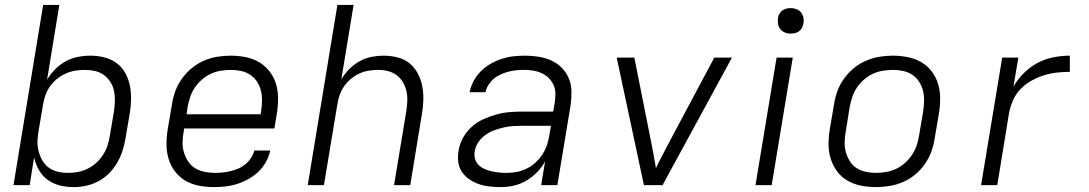

<svg xmlns="http://www.w3.org/2000/svg" viewBox="-20 -755 4440 783"><path d="M280 8Q250 8 223 1Q196 -6 174 -22Q152 -38 138.5 -62Q125 -86 119 -113L101 0H35L156 -735H222L172 -430Q186 -453 205 -472.5Q224 -492 248 -505Q272 -518 297.5 -523Q323 -528 348 -528Q378 -528 405.5 -521Q433 -514 455 -498Q477 -482 490.5 -458Q504 -434 509.5 -406.5Q515 -379 514.5 -350Q514 -321 509 -292L492 -192Q488 -167 480 -141.5Q472 -116 458.5 -92.5Q445 -69 425.5 -49Q406 -29 381.5 -16Q357 -3 331 2.5Q305 8 280 8ZM256 -50Q276 -50 296.5 -53.5Q317 -57 336.5 -66.5Q356 -76 372.5 -91Q389 -106 400.5 -124Q412 -142 418.5 -161.5Q425 -181 428 -202L445 -302Q448 -323 448.5 -344Q449 -365 445 -384.5Q441 -404 430 -421Q419 -438 403 -449.5Q387 -461 367 -465.5Q347 -470 326 -470Q306 -470 285.5 -466.5Q265 -463 246.5 -454.5Q228 -446 211 -432Q194 -418 182.5 -401Q171 -384 164.5 -364.5Q158 -345 155 -325L138 -225Q134 -204 133 -182Q132 -160 137 -140Q142 -120 152 -102Q162 -84 178 -72Q194 -60 214.5 -55Q235 -50 256 -50Z M851 8Q820 8 790 2Q760 -4 735.5 -18.5Q711 -33 693.5 -56Q676 -79 667.5 -107.5Q659 -136 659 -166.5Q659 -197 664 -228L681 -328Q685 -355 694.5 -382Q704 -409 721.5 -433.5Q739 -458 762 -477Q785 -496 811.5 -507.5Q838 -519 866 -523.5Q894 -528 921 -528Q952 -528 982 -522Q1012 -516 1036.5 -501.5Q1061 -487 1079 -464Q1097 -441 1105.5 -413Q1114 -385 1114 -354Q1114 -323 1109 -292L1099 -231H731L729 -218Q725 -197 724.5 -175.5Q724 -154 730 -134Q736 -114 747 -97Q758 -80 775 -69.5Q792 -59 813 -54.5Q834 -50 856 -50Q872 -50 887.5 -51.5Q903 -53 919.5 -57Q936 -61 951.5 -67.5Q967 -74 980.5 -85Q994 -96 1003.5 -110.5Q1013 -125 1017 -141H1082Q1077 -117 1064.5 -94.5Q1052 -72 1033.5 -54.5Q1015 -37 992.5 -24.5Q970 -12 946 -4.5Q922 3 898 5.5Q874 8 851 8ZM1043 -289 1045 -302Q1048 -323 1048.5 -344.5Q1049 -366 1044 -385.5Q1039 -405 1028 -422Q1017 -439 1000.5 -450Q984 -461 963.5 -465.5Q943 -470 922 -470Q901 -470 880 -466.5Q859 -463 839.5 -454Q820 -445 803 -430Q786 -415 774 -397Q762 -379 755.5 -359Q749 -339 745 -318L741 -289Z M1235 0 1356 -735H1422L1372 -431Q1385 -454 1404 -473Q1423 -492 1446 -505Q1469 -518 1494.5 -523Q1520 -528 1544 -528Q1573 -528 1601 -521Q1629 -514 1649.5 -497.5Q1670 -481 1683 -457Q1696 -433 1701.5 -406Q1707 -379 1706.5 -350Q1706 -321 1701 -292L1653 0H1587L1637 -302Q1640 -322 1641 -343Q1642 -364 1637.5 -383.5Q1633 -403 1623 -420Q1613 -437 1597.5 -448.5Q1582 -460 1562.5 -465Q1543 -470 1522 -470Q1502 -470 1482 -466.5Q1462 -463 1444 -454.5Q1426 -446 1409.5 -432Q1393 -418 1381.5 -400.5Q1370 -383 1364 -364Q1358 -345 1355 -325L1301 0Z M2023 8Q2000 8 1977 5.5Q1954 3 1933.5 -4Q1913 -11 1895 -23Q1877 -35 1864.5 -53Q1852 -71 1849 -93.5Q1846 -116 1850 -140Q1854 -167 1868 -192.5Q1882 -218 1903.5 -237.5Q1925 -257 1951.5 -269Q1978 -281 2005.5 -288.5Q2033 -296 2060 -298Q2087 -300 2114 -300H2236L2242 -335Q2245 -354 2245 -373Q2245 -392 2237.5 -408.5Q2230 -425 2217.5 -437Q2205 -449 2189 -456.5Q2173 -464 2155 -467Q2137 -470 2118 -470Q2102 -470 2086 -468.5Q2070 -467 2054.5 -463Q2039 -459 2023 -452Q2007 -445 1994.5 -434.5Q1982 -424 1972.5 -409.5Q1963 -395 1960 -379H1895Q1900 -403 1912 -425.5Q1924 -448 1942 -465.5Q1960 -483 1982 -495.5Q2004 -508 2027.5 -515.5Q2051 -523 2074.5 -525.5Q2098 -528 2122 -528Q2150 -528 2177.5 -523.5Q2205 -519 2229 -508Q2253 -497 2271.5 -478Q2290 -459 2300 -434.5Q2310 -410 2310.5 -382Q2311 -354 2307 -326L2253 0H2187L2203 -97Q2190 -73 2170 -52.5Q2150 -32 2126 -18Q2102 -4 2075.5 2Q2049 8 2023 8ZM2047 -50Q2067 -50 2088 -54Q2109 -58 2129 -68Q2149 -78 2165.5 -93.5Q2182 -109 2193.5 -127.5Q2205 -146 2211.5 -166.5Q2218 -187 2221 -208L2227 -242H2114Q2095 -242 2075 -241Q2055 -240 2035.5 -235.5Q2016 -231 1996.5 -224Q1977 -217 1960 -205Q1943 -193 1931 -175.5Q1919 -158 1916 -138Q1913 -122 1917 -107.5Q1921 -93 1931.5 -82.5Q1942 -72 1956 -66Q1970 -60 1984.5 -56.5Q1999 -53 2015 -51.5Q2031 -50 2047 -50Z M2606 0 2495 -520H2567L2636 -173Q2641 -147 2646 -121Q2651 -95 2655 -69Q2667 -95 2681 -121Q2695 -147 2708 -173L2893 -520H2965L2682 0Z M3061 0 3147 -520H3213L3127 0ZM3205 -618Q3192 -618 3181 -622.5Q3170 -627 3162.5 -636Q3155 -645 3153 -657.5Q3151 -670 3153 -683Q3154 -691 3159 -699.5Q3164 -708 3171.5 -713Q3179 -718 3187.5 -720Q3196 -722 3204 -722Q3217 -722 3228.5 -717.5Q3240 -713 3247 -704Q3254 -695 3256.5 -682.5Q3259 -670 3256 -657Q3255 -649 3250 -640.5Q3245 -632 3238 -627Q3231 -622 3222 -620Q3213 -618 3205 -618Z M3552 8Q3521 8 3491 2Q3461 -4 3436 -18.5Q3411 -33 3394 -56Q3377 -79 3368 -107Q3359 -135 3359 -166Q3359 -197 3364 -228L3381 -328Q3385 -355 3394.5 -382Q3404 -409 3421.5 -433.5Q3439 -458 3462 -477Q3485 -496 3512 -507.5Q3539 -519 3566.5 -523.5Q3594 -528 3621 -528Q3652 -528 3682 -522Q3712 -516 3737 -501.5Q3762 -487 3779.5 -464Q3797 -441 3805.5 -413Q3814 -385 3814 -354Q3814 -323 3809 -292L3792 -192Q3788 -165 3778.5 -138Q3769 -111 3752 -86.5Q3735 -62 3712 -43Q3689 -24 3662 -12.5Q3635 -1 3607 3.5Q3579 8 3552 8ZM3552 -50Q3572 -50 3593 -53.5Q3614 -57 3633.5 -66Q3653 -75 3670 -90Q3687 -105 3699 -123Q3711 -141 3718 -161Q3725 -181 3728 -202L3745 -302Q3748 -323 3748.5 -344.5Q3749 -366 3744 -385.5Q3739 -405 3728 -422Q3717 -439 3700.5 -450Q3684 -461 3663.5 -465.5Q3643 -470 3622 -470Q3602 -470 3580.5 -466.5Q3559 -463 3539.5 -454Q3520 -445 3503 -430Q3486 -415 3474 -397Q3462 -379 3455.5 -359Q3449 -339 3445 -318L3429 -218Q3425 -197 3424.5 -175.5Q3424 -154 3429.5 -134.5Q3435 -115 3445.5 -98Q3456 -81 3472.5 -70Q3489 -59 3510 -54.5Q3531 -50 3552 -50Z M3981 0 4067 -520H4133L4113 -402Q4130 -432 4156 -457.5Q4182 -483 4212.5 -499Q4243 -515 4276.5 -521.5Q4310 -528 4343 -528V-462Q4316 -462 4289.5 -459Q4263 -456 4237.5 -448Q4212 -440 4186.5 -426Q4161 -412 4141.5 -391.5Q4122 -371 4111 -345.5Q4100 -320 4095 -294L4047 0Z"/></svg>

Font: Iosevka Aile Light Oblique
Style: Regular
Weight: 300
Italic angle: -9°
Designer: Belleve Invis
Foundry: Belleve Invis
Version: Version 31.1.0; ttfautohint (v1.8.4)